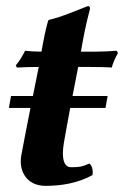

<svg xmlns="http://www.w3.org/2000/svg" viewBox="-20 -598 406 628"><path d="M332 -284H217.2L235.7 -379H273.7C297.7 -379 332.3 -378.3 345.4 -377C349.5 -392 357.1 -409.3 365.7 -424L362.1 -432C343.2 -430.4 314.6 -429 291.6 -429H244.6C254.4 -485 260.2 -515 274.1 -568C275.3 -575 272.8 -578 266.8 -578C240.1 -568 181.5 -542 139.9 -533L137.4 -530C129.4 -503.3 122.6 -468.7 115.6 -429C95.1 -429.1 74.2 -430.4 62.1 -432C53.6 -415 44 -399 31.6 -384L35.4 -377C52.8 -378.3 83.9 -378.9 106.7 -379L87.6 -284H16L9.1 -245H79.7C68.1 -187.1 54.3 -115.5 49.4 -88.1C48.4 -82.2 47.9 -76.2 47.9 -70.2C47.9 -29 73.3 9.9 129.2 9.9C181.2 9.9 234.8 0.9 282.3 -25.1C283 -28.7 283.3 -32.3 283.3 -35.8C283.3 -47.5 279.6 -57.7 272 -63.1C248.1 -52.1 237.9 -51.1 211.9 -51.1C192.8 -51.1 185.7 -70.6 185.7 -96.5C185.7 -107.2 186.9 -119.1 189 -131.1C193.5 -156.5 200.5 -196.9 209.7 -245H325.1Z"/></svg>

Font: Linux Biolinum O 
Style: Bold Italic
Weight: 700
Designer: Philipp H. Poll
Foundry: Philipp H. Poll
Version: Version 1.3.2